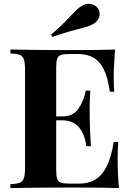

<svg xmlns="http://www.w3.org/2000/svg" viewBox="-20 -961 674 981"><path d="M33.7 0ZM434.1 -941.4Q449.7 -941.4 463.1 -933.8Q476.6 -926.3 483.9 -912.6Q489.3 -902.3 489.3 -889.6Q489.3 -874.5 480.5 -860.8Q471.7 -847.2 456.1 -838.4Q441.4 -830.1 425.8 -825.2Q410.2 -820.3 378.4 -812Q303.7 -793 248 -772L240.7 -784.2Q290 -824.2 340.3 -878.9Q362.3 -902.3 374.8 -913.8Q387.2 -925.3 402.8 -933.6Q417 -941.4 434.1 -941.4ZM587.9 0Q520 -2.9 358.9 -2.9Q142.1 -2.9 33.2 0V-20Q66.9 -21.5 81.8 -27.8Q96.7 -34.2 102.3 -51.3Q107.9 -68.4 107.9 -106V-602.1Q107.9 -639.6 102.3 -656.7Q96.7 -673.8 81.5 -680.2Q66.4 -686.5 33.2 -688V-708Q142.1 -705.1 358.9 -705.1Q506.3 -705.1 567.9 -708Q561 -625.5 561 -560.1Q561 -516.6 564 -492.2H541Q531.2 -564.5 510.3 -606.7Q489.3 -648.9 456.8 -667Q424.3 -685.1 377 -685.1H335.9Q305.2 -685.1 291.3 -680.2Q277.3 -675.3 272.2 -660.6Q267.1 -646 267.1 -613.8V-366.2H299.3Q353 -366.2 380.4 -405.3Q407.7 -444.3 418.5 -498H441.4Q438 -448.7 438 -403.8L438.5 -356Q438.5 -305.2 444.3 -213.9H421.4Q401.9 -346.2 299.3 -346.2H267.1V-94.2Q267.1 -62 272.2 -47.4Q277.3 -32.7 291.3 -27.8Q305.2 -22.9 335.9 -22.9H385.3Q432.1 -22.9 466.6 -43.2Q501 -63.5 524.9 -110.4Q548.8 -157.2 561 -235.8H584Q581.1 -203.6 581.1 -151.9Q581.1 -70.3 587.9 0Z"/></svg>

Font: TypoPRO Playfair Display
Style: Bold
Weight: 700
Designer: Claus Eggers Sørensen
Foundry: Claus Eggers Sørensen
Version: Version 1.004;PS 001.004;hotconv 1.0.70;makeotf.lib2.5.58329